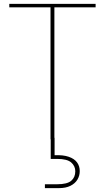

<svg xmlns="http://www.w3.org/2000/svg" viewBox="-20 -720 542 992"><path d="M241 0V-682H28V-700H474V-682H261V0ZM212 252V232H275Q327 232 348 214Q369 196 369 165Q369 138 348 119.5Q327 101 275 101H242V-8H262V82Q306 80 335 90Q364 100 378 119Q392 138 392 164Q392 188 380 208Q368 228 344 240Q320 252 284 252Z"/></svg>

Font: DM Sans 9pt Thin
Style: Regular
Weight: 250
Version: Version 4.004;gftools[0.9.30]